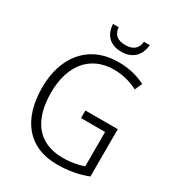

<svg xmlns="http://www.w3.org/2000/svg" viewBox="-213 -1041 1085 1181"><g transform="rotate(30 329.0 -450.5)"><path d="M501 -911H460C455 -860 423 -836 370 -836C315 -836 285 -859 280 -911H240C244 -833 290 -788 369 -788C447 -788 495 -835 501 -911ZM359 -365V-311H530V-67C490 -53 442 -43 383 -43C207 -43 121 -161 121 -356C121 -546 217 -671 388 -671C446 -671 503 -657 557 -629L580 -681C523 -710 459 -725 389 -725C177 -725 58 -573 58 -356C58 -133 165 10 373 10C452 10 523 -3 589 -29V-365Z"/></g></svg>

Font: Noto Sans Bengali SemiCondensed Light
Style: Regular
Weight: 300
Width: 4
Designer: Joana Ranito - Universal Thirst; Jelle Bosma - Monotype Design Team
Foundry: Universal Thirst ehf.
Version: Version 3.000